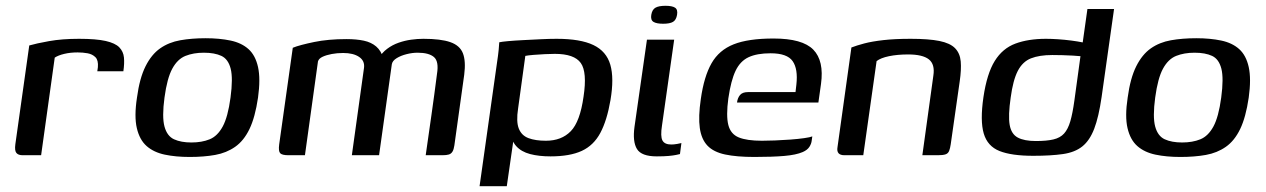

<svg xmlns="http://www.w3.org/2000/svg" viewBox="-20 -536 4372 663"><path d="M122 0H58Q43 0 36.5 -8Q30 -16 33 -38L81 -379Q105 -386 149.5 -394Q194 -402 253 -402Q312 -402 345 -394.5Q378 -387 392 -372.5Q406 -358 408 -337.5Q410 -317 406 -290H316L318 -304Q320 -328 309.5 -338.5Q299 -349 282.5 -352Q266 -355 248 -355Q223 -355 202 -350Q181 -345 169 -337Z M635 6Q587 6 549 -2Q511 -10 486.5 -31.5Q462 -53 452.5 -93.5Q443 -134 453 -199Q462 -266 482.5 -307Q503 -348 533 -369Q563 -390 602.5 -397Q642 -404 690 -404Q738 -404 776 -396Q814 -388 838 -366.5Q862 -345 871 -304.5Q880 -264 871 -199Q861 -131 841.5 -90.5Q822 -50 792 -29Q762 -8 723 -1Q684 6 635 6ZM641 -44Q677 -44 704 -55Q731 -66 749 -99Q767 -132 776 -199Q785 -266 776.5 -299Q768 -332 744.5 -343Q721 -354 684 -354Q648 -354 620.5 -343Q593 -332 575 -299Q557 -266 548 -199Q539 -132 548 -99Q557 -66 581 -55Q605 -44 641 -44Z M976 0Q954 0 947.5 -7Q941 -14 944 -37L991 -371Q1003 -376 1022 -381Q1041 -386 1065 -391Q1089 -396 1117 -398.5Q1145 -401 1176 -401Q1211 -401 1236.5 -395.5Q1262 -390 1279 -375.5Q1296 -361 1304 -334L1288 -335Q1299 -354 1317 -367.5Q1335 -381 1356.5 -388.5Q1378 -396 1400 -399Q1422 -402 1442 -402Q1502 -402 1535 -390.5Q1568 -379 1578.5 -352Q1589 -325 1583 -278L1549 -34Q1547 -20 1542.5 -12.5Q1538 -5 1530 -2.5Q1522 0 1508 0H1450Q1460 -70 1470 -140Q1480 -210 1489 -281Q1496 -324 1478.5 -339Q1461 -354 1422 -354Q1404 -354 1384 -349Q1364 -344 1349.5 -335Q1335 -326 1333 -314L1289 0H1195L1237 -302Q1240 -326 1220 -339.5Q1200 -353 1165 -353Q1144 -353 1125.5 -349.5Q1107 -346 1094 -340Q1081 -334 1078 -324L1033 0Z M1636 107 1696 -318Q1700 -344 1702 -364Q1704 -384 1704 -390Q1713 -392 1735 -394Q1757 -396 1787 -397.5Q1817 -399 1847 -400.5Q1877 -402 1902 -402Q1984 -402 2029 -380.5Q2074 -359 2087.5 -312.5Q2101 -266 2088 -190Q2076 -120 2053 -77Q2030 -34 1989 -15Q1948 4 1881 4Q1841 4 1810.5 -4Q1780 -12 1762.5 -31.5Q1745 -51 1743 -84L1759 -94L1730 107ZM1865 -50Q1919 -50 1951 -83Q1983 -116 1995 -202Q2008 -287 1985.5 -318.5Q1963 -350 1896 -350Q1882 -350 1861.5 -349Q1841 -348 1822.5 -346.5Q1804 -345 1794 -343L1769 -161Q1762 -116 1771.5 -92Q1781 -68 1805 -59Q1829 -50 1865 -50Z M2248 4Q2195 4 2179.5 -21.5Q2164 -47 2171 -98L2214 -399H2308L2266 -103Q2260 -65 2267.5 -51Q2275 -37 2298 -37Q2307 -37 2318.5 -39Q2330 -41 2333 -42L2328 -4Q2324 -3 2314.5 -1Q2305 1 2289 2.5Q2273 4 2248 4ZM2270 -454Q2247 -454 2236.5 -460.5Q2226 -467 2229 -485Q2232 -503 2243.5 -509.5Q2255 -516 2278 -516Q2301 -516 2311 -509.5Q2321 -503 2318 -485Q2315 -467 2304 -460.5Q2293 -454 2270 -454Z M2585 6Q2524 6 2484 -2.5Q2444 -11 2423 -33Q2402 -55 2396.5 -94Q2391 -133 2400 -194Q2411 -272 2437 -317.5Q2463 -363 2513.5 -383Q2564 -403 2651 -403Q2751 -403 2788.5 -364.5Q2826 -326 2815 -246L2806 -182H2525Q2527 -198 2535.5 -208Q2544 -218 2563 -218H2727L2730 -244Q2736 -298 2717 -325Q2698 -352 2641 -352Q2594 -352 2565 -338.5Q2536 -325 2520 -291.5Q2504 -258 2495 -196Q2487 -136 2495 -104.5Q2503 -73 2531 -61.5Q2559 -50 2611 -50Q2630 -50 2656 -51Q2682 -52 2709 -54Q2736 -56 2757 -59Q2778 -62 2785 -65L2783 -51Q2782 -40 2775 -29Q2768 -18 2752 -11Q2729 -1 2688 2.5Q2647 6 2585 6Z M2896 0Q2867 0 2872 -28L2920 -372Q2938 -379 2964.5 -386Q2991 -393 3030.5 -397.5Q3070 -402 3125 -402Q3187 -402 3224 -394.5Q3261 -387 3278 -369.5Q3295 -352 3297.5 -324Q3300 -296 3294 -255L3263 -38Q3261 -24 3257.5 -15Q3254 -6 3245 -3Q3236 0 3219 0H3165L3203 -275Q3209 -314 3187.5 -331Q3166 -348 3116 -348Q3079 -348 3050 -342Q3021 -336 3007 -325L2961 0Z M3548 2Q3473 2 3431.5 -14.5Q3390 -31 3377 -75Q3364 -119 3376 -201Q3388 -282 3415 -325.5Q3442 -369 3486.5 -385.5Q3531 -402 3592 -402Q3610 -402 3633 -400.5Q3656 -399 3679 -396Q3702 -393 3719 -389.5Q3736 -386 3742 -382L3716 -370L3735 -505H3827L3784 -201Q3774 -132 3758.5 -91.5Q3743 -51 3717.5 -30.5Q3692 -10 3650.5 -4Q3609 2 3548 2ZM3557 -49Q3594 -49 3617.5 -54.5Q3641 -60 3654.5 -75Q3668 -90 3676 -117.5Q3684 -145 3690 -189L3711 -342Q3702 -343 3684.5 -344Q3667 -345 3648.5 -345.5Q3630 -346 3614 -346Q3569 -346 3540 -334.5Q3511 -323 3494.5 -291Q3478 -259 3470 -199Q3461 -137 3466.5 -105Q3472 -73 3494.5 -61Q3517 -49 3557 -49Z M4056 6Q4008 6 3970 -2Q3932 -10 3907.5 -31.5Q3883 -53 3873.5 -93.5Q3864 -134 3874 -199Q3883 -266 3903.5 -307Q3924 -348 3954 -369Q3984 -390 4023.5 -397Q4063 -404 4111 -404Q4159 -404 4197 -396Q4235 -388 4259 -366.5Q4283 -345 4292 -304.5Q4301 -264 4292 -199Q4282 -131 4262.5 -90.5Q4243 -50 4213 -29Q4183 -8 4144 -1Q4105 6 4056 6ZM4062 -44Q4098 -44 4125 -55Q4152 -66 4170 -99Q4188 -132 4197 -199Q4206 -266 4197.5 -299Q4189 -332 4165.5 -343Q4142 -354 4105 -354Q4069 -354 4041.5 -343Q4014 -332 3996 -299Q3978 -266 3969 -199Q3960 -132 3969 -99Q3978 -66 4002 -55Q4026 -44 4062 -44Z"/></svg>

Font: Genos Thin Medium
Style: Italic
Weight: 500
Italic angle: -8°
Version: Version 1.010